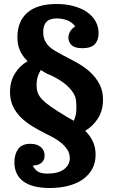

<svg xmlns="http://www.w3.org/2000/svg" viewBox="-20 -750 565 960"><path d="M495 -252Q495 -295 478 -328Q461 -361 433.5 -387Q406 -413 370 -433.5Q334 -454 296 -473Q276 -484 257.5 -494.5Q239 -505 225.5 -518Q212 -531 204 -548.5Q196 -566 196 -591Q196 -624 212.5 -641Q229 -658 264 -658Q277 -658 290.5 -655.5Q304 -653 316 -648.5Q328 -644 338.5 -636Q349 -628 356 -618Q342 -610 332 -594.5Q322 -579 322 -561Q322 -540 338 -524.5Q354 -509 392 -509Q435 -509 454 -529Q473 -549 473 -585Q473 -616 458 -643Q443 -670 416 -689Q389 -708 350 -719Q311 -730 263 -730Q166 -730 116.5 -686.5Q67 -643 67 -564Q67 -527 79.5 -498Q92 -469 118 -444Q78 -421 54 -381.5Q30 -342 30 -290Q30 -249 45 -218Q60 -187 85 -162.5Q110 -138 142 -118.5Q174 -99 208 -82Q223 -75 243.5 -64Q264 -53 283 -38Q302 -23 315.5 -3.5Q329 16 329 41Q329 74 300.5 96Q272 118 217 118Q188 118 171.5 109Q155 100 144 78Q164 77 176 71Q188 65 194 57Q200 49 201.5 41Q203 33 203 27Q203 1 183.5 -15Q164 -31 132 -31Q90 -31 71 -5Q52 21 52 62Q52 92 63 116Q74 140 96 156.5Q118 173 151 181.5Q184 190 229 190Q280 190 322 179Q364 168 394.5 146.5Q425 125 441.5 94Q458 63 458 23Q458 -12 445 -41Q432 -70 406 -96Q445 -119 470 -158.5Q495 -198 495 -252ZM227 -377Q278 -353 305 -330.5Q332 -308 345 -287.5Q358 -267 360 -248.5Q362 -230 362 -214Q362 -186 358 -171.5Q354 -157 349 -146Q344 -149 336 -153.5Q328 -158 321.5 -161.5Q315 -165 311 -167.5Q307 -170 309 -169Q264 -196 236 -215.5Q208 -235 191.5 -252Q175 -269 169 -286Q163 -303 163 -325Q163 -337 164.5 -348Q166 -359 169 -368Q172 -377 176 -385Q180 -393 184 -400Q207 -385 218 -380Q229 -375 227 -377Z"/></svg>

Font: GradeGX
Style: Regular
Weight: 100
Width: 1
Designer: Adam Twardoch
Foundry: Adam Twardoch
Version: Version 2.002; DEVELOPMENT